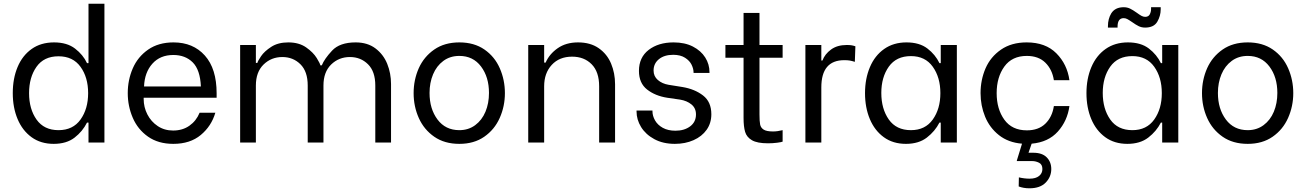

<svg xmlns="http://www.w3.org/2000/svg" viewBox="-20 -770 7056 1037"><path d="M49 -267Q49 -346 75 -408Q101 -470 151 -505.5Q201 -541 272 -541Q342 -541 385.5 -507.5Q429 -474 450 -429H458V-750H544V0H458V-108H450Q426 -60 382.5 -26.5Q339 7 270 7Q200 7 150.5 -29Q101 -65 75 -127Q49 -189 49 -267ZM137 -267Q137 -181 177.5 -124Q218 -67 296 -67Q374 -67 415 -124.5Q456 -182 456 -267Q456 -352 415 -409Q374 -466 296 -466Q217 -466 177 -409Q137 -352 137 -267Z M670 -267Q670 -338 697 -400.5Q724 -463 780 -502Q836 -541 917 -541Q1023 -541 1086.5 -470Q1150 -399 1150 -266V-242H756V-235Q756 -191 776 -152Q796 -113 832 -89Q868 -65 915 -65Q966 -65 1003 -91Q1040 -117 1058 -161H1143Q1122 -89 1064.5 -41Q1007 7 916 7Q835 7 779.5 -32Q724 -71 697 -134Q670 -197 670 -267ZM1065 -303Q1061 -393 1021 -433Q981 -473 916 -473Q845 -473 803 -426Q761 -379 758 -303Z M1277 -527H1362V-430H1370Q1372 -440 1390 -466.5Q1408 -493 1445 -517Q1482 -541 1537 -541Q1595 -541 1633.5 -514Q1672 -487 1691 -456Q1710 -425 1710 -417H1718Q1732 -452 1773.5 -496.5Q1815 -541 1901 -541Q1965 -541 2008 -508.5Q2051 -476 2071.5 -425Q2092 -374 2092 -316V0H2007V-308Q2007 -384 1967.5 -423Q1928 -462 1870 -462Q1810 -462 1768.5 -421.5Q1727 -381 1727 -308V0H1642V-308Q1642 -384 1602.5 -423Q1563 -462 1505 -462Q1445 -462 1403.5 -421.5Q1362 -381 1362 -308V0H1277Z M2242 -402Q2270 -464 2325.5 -502.5Q2381 -541 2461 -541Q2541 -541 2596.5 -502.5Q2652 -464 2679.5 -401Q2707 -338 2707 -267Q2707 -196 2679 -133Q2651 -70 2595.5 -31.5Q2540 7 2461 7Q2381 7 2325.5 -31.5Q2270 -70 2242 -132.5Q2214 -195 2214 -267Q2214 -339 2242 -402ZM2300 -268Q2300 -182 2343 -124.5Q2386 -67 2461 -67Q2510 -67 2546.5 -94Q2583 -121 2602 -166.5Q2621 -212 2621 -268Q2621 -354 2578 -411Q2535 -468 2461 -468Q2411 -468 2374.5 -441Q2338 -414 2319 -368.5Q2300 -323 2300 -268Z M2833 -527H2919V-432H2927Q2947 -478 2992 -509.5Q3037 -541 3102 -541Q3169 -541 3214 -509.5Q3259 -478 3280.5 -426.5Q3302 -375 3302 -315V0H3216V-304Q3216 -382 3175.5 -423Q3135 -464 3070 -464Q3001 -464 2960 -419.5Q2919 -375 2919 -304V0H2833Z M3504 -173V-169Q3504 -144 3518 -119.5Q3532 -95 3560 -79.5Q3588 -64 3628 -64Q3676 -64 3707.5 -87.5Q3739 -111 3739 -152Q3739 -186 3714.5 -206Q3690 -226 3653 -232L3584 -242Q3519 -252 3475 -286.5Q3431 -321 3431 -387Q3431 -460 3483.5 -500.5Q3536 -541 3618 -541Q3679 -541 3722.5 -518.5Q3766 -496 3789 -459.5Q3812 -423 3812 -380V-376H3726V-378Q3726 -398 3715.5 -420Q3705 -442 3680 -458Q3655 -474 3616 -474Q3568 -474 3539 -450.5Q3510 -427 3510 -389Q3510 -358 3533 -338Q3556 -318 3591 -312L3666 -300Q3732 -289 3777 -254.5Q3822 -220 3822 -153Q3822 -105 3796.5 -69Q3771 -33 3726 -13Q3681 7 3625 7Q3561 7 3514 -18.5Q3467 -44 3442.5 -84Q3418 -124 3418 -168V-173Z M3898 -527H3996V-700H4082V-527H4207V-458H4082V-152Q4082 -115 4085.5 -97.5Q4089 -80 4104.5 -70Q4120 -60 4155 -60Q4179 -60 4207 -67V-5Q4200 -2 4176.5 1Q4153 4 4128 4Q4070 4 4041.5 -12.5Q4013 -29 4004.5 -57.5Q3996 -86 3996 -133V-458H3898Z M4330 -527H4416V-443H4422Q4435 -478 4468.5 -502.5Q4502 -527 4553 -527Q4569 -527 4578.5 -525.5Q4588 -524 4600 -520L4597 -436Q4581 -441 4569.5 -443Q4558 -445 4540 -445Q4416 -445 4416 -298V0H4330Z M4652 -267Q4652 -345 4678.5 -407.5Q4705 -470 4755.5 -505.5Q4806 -541 4876 -541Q4946 -541 4989 -508Q5032 -475 5054 -429H5061V-527H5148V0H5061V-108H5054Q5030 -61 4986 -27Q4942 7 4873 7Q4803 7 4753.5 -29Q4704 -65 4678 -127Q4652 -189 4652 -267ZM4740 -268Q4740 -182 4780.5 -124.5Q4821 -67 4900 -67Q4977 -67 5018 -124.5Q5059 -182 5059 -267Q5059 -352 5018 -409.5Q4977 -467 4900 -467Q4821 -467 4780.5 -410Q4740 -353 4740 -268Z M5303 -401Q5330 -463 5386.5 -502Q5443 -541 5525 -541Q5627 -541 5685.5 -482Q5744 -423 5756 -337H5672Q5663 -395 5626 -431.5Q5589 -468 5526 -468Q5446 -468 5404.5 -410.5Q5363 -353 5363 -267Q5363 -181 5404.5 -123.5Q5446 -66 5526 -66Q5589 -66 5626 -102Q5663 -138 5672 -197H5756Q5745 -117 5693.5 -59.5Q5642 -2 5552 6L5535 55H5561Q5609 55 5633.5 80Q5658 105 5658 143Q5658 185 5628 216Q5598 247 5540 247Q5508 247 5482 237L5483 188Q5513 195 5541 195Q5574 195 5592 180.5Q5610 166 5610 143Q5610 118 5592 109Q5574 100 5555 100H5472V97L5500 6Q5426 0 5375.5 -40Q5325 -80 5300.5 -140Q5276 -200 5276 -267Q5276 -338 5303 -401Z M5848 -267Q5848 -345 5874.5 -407.5Q5901 -470 5951.5 -505.5Q6002 -541 6072 -541Q6142 -541 6185 -508Q6228 -475 6250 -429H6257V-527H6344V0H6257V-108H6250Q6226 -61 6182 -27Q6138 7 6069 7Q5999 7 5949.5 -29Q5900 -65 5874 -127Q5848 -189 5848 -267ZM5936 -268Q5936 -182 5976.5 -124.5Q6017 -67 6096 -67Q6173 -67 6214 -124.5Q6255 -182 6255 -267Q6255 -352 6214 -409.5Q6173 -467 6096 -467Q6017 -467 5976.5 -410Q5936 -353 5936 -268ZM5982 -698Q6003 -731 6049 -731Q6068 -731 6083.5 -723.5Q6099 -716 6120 -701Q6135 -690 6145 -684.5Q6155 -679 6165 -679Q6183 -679 6190 -692.5Q6197 -706 6197 -722Q6197 -727 6197 -731H6249Q6249 -725 6249 -720Q6249 -684 6230.5 -652.5Q6212 -621 6165 -621Q6146 -621 6130.5 -628.5Q6115 -636 6094 -651Q6078 -662 6068.5 -667Q6059 -672 6049 -672Q6016 -672 6016 -626Q6016 -624 6016 -621H5964Q5964 -625 5964 -629Q5964 -668 5982 -698Z M6500 -402Q6528 -464 6583.5 -502.5Q6639 -541 6719 -541Q6799 -541 6854.5 -502.5Q6910 -464 6937.5 -401Q6965 -338 6965 -267Q6965 -196 6937 -133Q6909 -70 6853.5 -31.5Q6798 7 6719 7Q6639 7 6583.5 -31.5Q6528 -70 6500 -132.5Q6472 -195 6472 -267Q6472 -339 6500 -402ZM6558 -268Q6558 -182 6601 -124.5Q6644 -67 6719 -67Q6768 -67 6804.5 -94Q6841 -121 6860 -166.5Q6879 -212 6879 -268Q6879 -354 6836 -411Q6793 -468 6719 -468Q6669 -468 6632.5 -441Q6596 -414 6577 -368.5Q6558 -323 6558 -268Z"/></svg>

Font: Lopes Sans
Style: Regular
Weight: 400
Designer: Gabriel Lam, Diego Maldonado
Foundry: TypeRant, Foresti Design
Version: Version 4.000